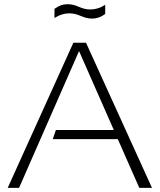

<svg xmlns="http://www.w3.org/2000/svg" viewBox="-20 -904 769 924"><path d="M71.8 0H17.1L333 -698.2H394L711.4 0H650.4L546.9 -234.4H233.9L249 -278.3H527.8L360.4 -658.2ZM242.2 -861.3Q271.5 -883.8 305.7 -883.8Q331.1 -883.8 359.4 -871.1Q387.7 -858.4 415 -858.4Q451.7 -858.4 486.3 -880.9V-836.9Q457 -814.5 422.9 -814.5Q397.5 -814.5 369.1 -827.1Q340.8 -839.8 313.5 -839.8Q276.9 -839.8 242.2 -817.4Z"/></svg>

Font: Sansation Light
Style: Light
Weight: 300
Designer: Bernd Montag
Version: Version 1.301